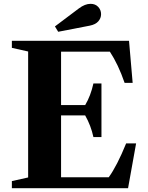

<svg xmlns="http://www.w3.org/2000/svg" viewBox="-20 -983 771 1003"><path d="M554 -713H299V-434H425Q454 -483 468 -547H510V-267H468Q455 -327 425 -380H299V-57H548Q591 -116 639 -234H691L649 0H42V-37L127 -56V-714L42 -733V-770H654L673 -550H631Q598 -646 554 -713ZM284 -817 267 -845 392 -939Q424 -963 453 -963Q478 -963 493 -947Q508 -931 508 -909Q508 -888 493.5 -871.5Q479 -855 449 -849Z"/></svg>

Font: Libre Caslon Text
Style: Bold
Weight: 700
Designer: Pablo Impallari, Rodrigo Fuenzalida
Foundry: Pablo Impallari, Rodrigo Fuenzalida
Version: Version 1.002